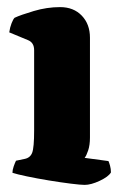

<svg xmlns="http://www.w3.org/2000/svg" viewBox="-20 -520 345 540"><path d="M218 0Q207 0 179 -3.5Q151 -7 117.5 -12.5Q84 -18 55.5 -24Q27 -30 15 -34Q15 -42 18.5 -52Q22 -62 25 -68L49 -73Q65 -76 70.5 -90.5Q76 -105 76 -153V-379Q76 -400 59 -407L6 -429Q8 -443 12.5 -454.5Q17 -466 21 -470Q38 -478 75 -489Q112 -500 149 -500Q187 -500 210 -476Q233 -452 233 -414V-133Q233 -112 228 -97Q223 -82 218 -76L285 -67Q287 -63 289.5 -54Q292 -45 292 -35Q285 -23 260.5 -11.5Q236 0 218 0Z"/></svg>

Font: Texturina 72pt Black
Style: Regular
Weight: 900
Designer: Guillermo Torres Carreño
Foundry: Omnibus-Type
Version: Version 1.002; ttfautohint (v1.8.3)